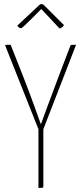

<svg xmlns="http://www.w3.org/2000/svg" viewBox="-20 -919 397 939"><path d="M65 -794C65 -794 70 -781 84 -781C90 -781 182 -875 182 -875L271 -780C283 -780 293 -796 293 -796L197 -892C192 -897 187 -899 183 -899C179 -899 176 -898 175 -897ZM352 -700C327 -700 326 -700 324 -695L269 -551C233 -457 180 -311 180 -311C180 -311 128 -458 91 -551L32 -700C5 -700 4 -700 6 -695L168 -287V0C192 0 192 0 192 -10V-287Z"/></svg>

Font: Yanone Kaffeesatz Extra Light
Style: Regular
Weight: 200
Designer: Yanone (Cyrillic: Daniel Pouzeot & Huerta Tipografica)
Foundry: Yanone
Version: Version 1.100;PS 001.100;hotconv 1.0.70;makeotf.lib2.5.58329